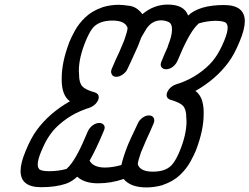

<svg xmlns="http://www.w3.org/2000/svg" viewBox="-20 -820 1091 840"><path d="M621 0Q551 0 521 -37Q466 -18 409 -18Q349 -18 318 -47Q294 -25 268 -16Q223 -1 160 -1Q70 -1 70 -72Q70 -107 92 -159Q115 -216 141 -251Q195 -325 286 -377Q252 -401 250 -464V-479Q250 -547 282 -632V-633Q291 -655 307.5 -685.5Q324 -716 353 -744Q382 -772 428 -788Q429 -788 430 -789Q465 -799 499 -799Q515 -799 547 -794.5Q579 -790 603 -758Q653 -800 714 -800Q786 -800 803 -752Q852 -798 960 -798Q1051 -798 1051 -727Q1051 -692 1029 -640Q1006 -583 980 -548Q926 -474 835 -422Q869 -398 871 -335V-320Q871 -252 839 -167V-166Q830 -144 813.5 -113.5Q797 -83 768 -55Q739 -27 693 -11Q692 -11 691 -10Q655 0 621 0ZM649 -69Q711 -69 737 -105Q751 -123 765 -156Q796 -230 796 -289Q796 -298 795 -306V-307Q795 -341 781 -356.5Q767 -372 724 -384Q709 -390 709 -404Q709 -409 711 -415Q723 -445 763 -455Q778 -460 789 -465L791 -466Q829 -482 865 -510Q901 -538 921 -567Q941 -594 961 -642Q976 -678 976 -699Q976 -711 970 -718L971 -719H970Q958 -729 922 -729Q885 -728 851 -718H850L839 -707Q804 -669 757 -555Q749 -537 735 -527Q721 -517 707 -517Q692 -517 686 -527Q683 -531 683 -537Q683 -545 688 -555Q700 -585 713 -613L716 -623Q732 -662 732.5 -689.5Q733 -717 717 -724Q701 -731 685 -731Q646 -731 621 -695L598 -656Q591 -638 583 -617Q570 -587 554 -553Q543 -531 537.5 -518Q532 -505 517.5 -494.5Q503 -484 489 -484Q474 -484 469 -495Q466 -500 466 -506Q466 -512 469 -519L485 -556Q501 -588 524 -645Q538 -685 538 -697Q538 -700 537 -701Q525 -730 472 -730Q410 -730 383 -694Q370 -676 356 -643Q325 -569 325 -510Q325 -501 326 -493V-492Q326 -458 340 -442.5Q354 -427 397 -415Q412 -409 412 -395Q412 -390 410 -384Q398 -354 357 -344Q343 -339 332 -334L330 -333Q292 -317 256 -289Q220 -261 200 -232Q180 -205 160 -157Q145 -121 145 -100Q145 -88 151 -81V-80Q162 -71 194 -71Q236 -71 271 -81L282 -92Q317 -130 364 -245Q372 -262 386 -272Q400 -282 414 -282Q429 -282 435 -272Q438 -268 438 -262Q438 -255 433 -245Q402 -170 372 -117Q389 -87 439 -87Q472 -87 511 -98Q520 -137 540 -187Q552 -215 567 -246Q578 -268 583.5 -281Q589 -294 603 -304.5Q617 -315 631 -315Q646 -315 652 -305Q655 -300 655 -293Q655 -287 652 -280L636 -243Q621 -212 597 -154Q583 -114 583 -102Q583 -99 584 -98Q596 -69 649 -69Z"/></svg>

Font: Bubblez Graffiti
Style: Italic
Weight: 400
Italic angle: -22.5°
Designer: GGBotNet
Foundry: GGBotNet
Version: 1.00